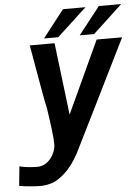

<svg xmlns="http://www.w3.org/2000/svg" viewBox="-75 -773 744 1018"><g transform="rotate(-5 297.5 -264.0)"><path d="M90.5 95Q117 95 138.5 80.5Q160 66 173.5 42.5Q187 19 190.5 -6.5Q191 -9.5 191 -17.5Q191 -63.5 168.5 -211Q161.5 -239.5 149.8 -306.5Q138 -373.5 126.5 -439L107 -550H239L285.5 -166L463 -550H598.5Q580 -511.5 420.5 -190Q319.5 11.5 303.5 45.5Q266.5 111.5 228 145Q189.5 178.5 160.5 187.5Q131.5 196.5 104 197.5Q86.5 198 47 194.8Q7.5 191.5 -14 187L-3.5 84Q18.5 90 45 92.5Q71.5 95 90.5 95ZM490 -726H609L452 -580H375.5ZM299 -726H419L261 -580H185.5Z"/></g></svg>

Font: JuliaMono
Style: Bold Italic
Weight: 700
Italic angle: -9°
Monospace: yes
Designer: cormullion
Foundry: corm
Version: Version 0.057; ttfautohint (v1.8.4)